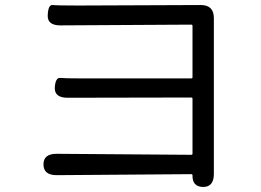

<svg xmlns="http://www.w3.org/2000/svg" viewBox="-20 -719 1040 764"><path d="M788 25Q745 24 746 -21Q746 -26 741 -26L205 -22Q153 -22 153 -65Q153 -107 205 -107L741 -103Q746 -103 746 -108V-326Q746 -331 741 -331L249 -330Q196 -330 198 -371Q201 -411 219.5 -409Q238 -407 305 -407H741Q746 -407 746 -412V-616Q746 -621 741 -621L220 -618Q167 -618 170 -660Q172 -701 189.5 -699Q207 -697 293 -697L779 -699Q831 -699 831 -647V-27Q831 25 788 25Z"/></svg>

Font: Resource Han Rounded HK
Style: Regular
Weight: 400
Designer: Cyano Hao (round all glyphs); Ryoko NISHIZUKA  (kana, bopomofo & ideographs); Paul D. Hunt (Latin, Greek & Cyrillic); Sa
Foundry: Cyano Hao
Version: 0.990